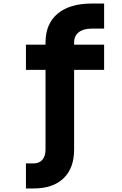

<svg xmlns="http://www.w3.org/2000/svg" viewBox="-20 -868 690 1088"><path d="M570 -848V-706H501Q453 -706 426.5 -685.5Q400 -665 400 -627V-615H570V-472H400V-21Q400 85 340 142.5Q280 200 170 200H127V58H170Q202 58 220 37.5Q238 17 238 -21V-472H127V-615H238V-627Q238 -733 306.5 -790.5Q375 -848 501 -848Z"/></svg>

Font: Martian Mono SemiCondensed
Style: Bold
Weight: 700
Width: 4
Designer: Roman Shamin
Foundry: Evil Martians
Version: Version 1.000